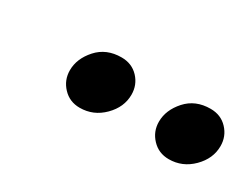

<svg xmlns="http://www.w3.org/2000/svg" viewBox="-30 -835 495 383"><g transform="rotate(30 217.0 -643.5)"><path d="M434.1 -653.3Q434.1 -624.5 411.4 -601.8Q388.7 -579.1 357.4 -579.1Q334 -579.1 318.6 -595.5Q303.2 -611.8 303.2 -634.3Q303.2 -661.1 324.2 -684.6Q345.2 -708 379.9 -708Q403.8 -708 418.9 -691.9Q434.1 -675.8 434.1 -653.3ZM229 -653.3Q229 -624.5 206.3 -601.8Q183.6 -579.1 152.3 -579.1Q128.9 -579.1 113.5 -595.5Q98.1 -611.8 98.1 -634.3Q98.1 -661.1 119.1 -684.6Q140.1 -708 174.8 -708Q198.7 -708 213.9 -691.9Q229 -675.8 229 -653.3Z"/></g></svg>

Font: Andika
Style: Italic
Weight: 400
Italic angle: -14°
Designer: Victor Gaultney, Annie Olsen, Julie Remington, Don Collingsworth, Eric Hays, Becca Hirsbrunner
Foundry: SIL International
Version: Version 6.101